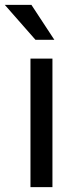

<svg xmlns="http://www.w3.org/2000/svg" viewBox="-49 -769 317 789"><path d="M166.5 -528.3V0H76.2V-528.3ZM80.1 -749 174.3 -605.5H96.7L-29.3 -749Z"/></svg>

Font: Vazirmatn
Style: Regular
Weight: 400
Designer: Saber Rastikerdar
Foundry: Saber Rastikerdar
Version: Version 33.003;September 2, 2022;FontCreator 14.0.0.2862 64-